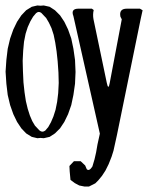

<svg xmlns="http://www.w3.org/2000/svg" viewBox="-36 -518 556 702"><path d="M218.8 108.4 217.8 88.9 234.4 71.3H258.8L275.4 86.9L281.2 100.6Q290 109.4 301.8 90.8L309.6 64.5L315.4 39.1L320.3 10.7L329.1 -29.3L232.4 -459Q221.7 -486.3 251 -486.3H299.8L306.6 -481.4Q302.7 -464.8 305.7 -448.2L354.5 -214.8Q360.4 -186.5 365.2 -214.8L409.2 -447.3L404.3 -457Q398.4 -486.3 427.7 -486.3H475.6L485.4 -480.5Q481.4 -464.8 478.5 -449.2L391.6 -24.4L378.9 33.2L372.1 54.7L361.3 82L349.6 105.5L336.9 125L323.2 141.6L312.5 152.3L289.1 164.1H273.4L253.9 160.2L237.3 151.4L221.7 139.6ZM-15.6 -255.9 -12.7 -298.8 -7.8 -339.8 1 -377 12.7 -410.2 26.4 -438.5 42 -461.9 59.6 -480.5 80.1 -493.2 100.6 -498 112.3 -497.1 124 -498 145.5 -493.2 165 -480.5 183.6 -461.9 199.2 -438.5 212.9 -410.2 224.6 -377 232.4 -339.8 238.3 -298.8 240.2 -254.9 238.3 -211.9 232.4 -170.9 224.6 -133.8 212.9 -100.6 199.2 -72.3 183.6 -48.8 165 -30.3 145.5 -17.6 124 -12.7 112.3 -13.7 100.6 -12.7 80.1 -17.6 59.6 -30.3 42 -48.8 26.4 -72.3 12.7 -100.6 1 -133.8 -7.8 -170.9 -12.7 -211.9ZM95.7 -469.7 85 -457 75.2 -440.4 65.4 -418.9 57.6 -394.5 51.8 -365.2 48.8 -333 46.9 -295.9 47.9 -257.8 49.8 -216.8 53.7 -180.7 58.6 -148.4 65.4 -120.1 73.2 -95.7 82 -75.2 91.8 -58.6 108.4 -41Q119.1 -32.2 129.9 -41L140.6 -53.7L150.4 -71.3L159.2 -91.8L167 -116.2L172.9 -145.5L176.8 -177.7L178.7 -214.8L177.7 -252.9L174.8 -293.9L170.9 -330.1L166 -362.3L160.2 -390.6L152.3 -415L142.6 -435.5L132.8 -452.1L115.2 -470.7Q105.5 -478.5 95.7 -469.7Z"/></svg>

Font: B2 Hana
Style: Regular
Weight: 500
Version: 2020-08-05; (max)